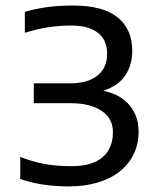

<svg xmlns="http://www.w3.org/2000/svg" viewBox="-20 -666 590 694"><path d="M53.2 -99.1Q89.8 -84 134 -74.7Q178.2 -65.4 238.8 -65.4Q313.5 -65.4 350.8 -97.7Q388.2 -129.9 388.2 -189Q388.2 -213.4 377.7 -232.7Q367.2 -252 347.4 -265.4Q327.6 -278.8 299.3 -285.9Q271 -293 235.8 -293H102.1V-364.7H233.9Q263.7 -364.7 288.1 -371.3Q312.5 -377.9 330.1 -391.1Q347.7 -404.3 357.4 -424.3Q367.2 -444.3 367.2 -471.7Q367.2 -491.2 361.1 -509.8Q355 -528.3 339.8 -542.5Q324.7 -556.6 299.8 -565.2Q274.9 -573.7 236.8 -573.7Q196.3 -573.7 154.3 -567.4Q112.3 -561 69.8 -547.4V-623Q106 -633.8 147.7 -639.9Q189.5 -646 245.1 -646Q352.5 -646 405.3 -603Q458 -560.1 458 -482.9Q458 -431.2 433.1 -393.6Q408.2 -356 353 -337.9Q378.9 -333 402.1 -321.5Q425.3 -310.1 442.9 -291.5Q460.4 -272.9 470.7 -247.8Q481 -222.7 481 -190.9Q481 -145 463.1 -108.4Q445.3 -71.8 412.4 -45.9Q379.4 -20 332.8 -6.1Q286.1 7.8 229 7.8Q130.4 7.8 53.2 -19Z"/></svg>

Font: Code New Roman
Style: Regular
Weight: 400
Monospace: yes
Designer: Sam Radian
Foundry: Code New Roman
Version: Version 2.00 November 29, 2014